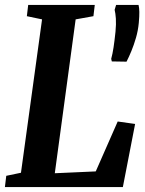

<svg xmlns="http://www.w3.org/2000/svg" viewBox="-21 -763 591 783"><path d="M-1 0 4.5 -46 64.5 -58.5 150.5 -684 88.5 -697 94 -743H365.5L360 -697L287.5 -684L202.5 -56.5L369.5 -64L459 -267.5L530 -257.5L480 0ZM495 -511.5 435 -512.5 432.5 -523Q438 -543 442 -569.2Q446 -595.5 450 -633.5Q453 -665.5 451.5 -687.2Q450 -709 446.5 -723L452.5 -743H544Q547 -731 547.2 -714.2Q547.5 -697.5 545 -669.5Q542 -638 533.5 -608.8Q525 -579.5 514.8 -554.8Q504.5 -530 495 -511.5Z"/></svg>

Font: Merriweather 24pt SemiCondensed
Style: Bold Italic
Weight: 700
Width: 4
Italic angle: -7.8°
Designer: Eben Sorkin
Foundry: Eben Sorkin
Version: Version 2.101